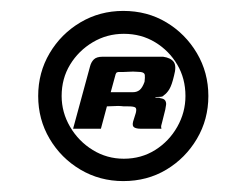

<svg xmlns="http://www.w3.org/2000/svg" viewBox="-20 -611 421 352"><path d="M93 -435Q93 -405 108.5 -378.5Q124 -352 150 -336Q176 -320 207 -320Q239 -320 264.5 -336Q290 -352 305 -378.5Q320 -405 320 -435Q320 -467 305 -492.5Q290 -518 264.5 -533.5Q239 -549 207 -549Q176 -549 150 -533.5Q124 -518 108.5 -492.5Q93 -467 93 -435ZM50 -435Q50 -478 71 -513.5Q92 -549 127.5 -570Q163 -591 206 -591Q250 -591 285 -570Q320 -549 341 -513.5Q362 -478 362 -435Q362 -392 341 -356.5Q320 -321 285 -300Q250 -279 206 -279Q163 -279 127.5 -300Q92 -321 71 -356.5Q50 -392 50 -435ZM207 -416Q207 -416 202 -416.5Q197 -417 190 -416.5Q183 -416 176 -416L165 -375H114L145 -489Q147 -497 152 -502Q157 -507 168 -507Q173 -507 181.5 -507Q190 -507 201.5 -507Q213 -507 225 -507Q237 -507 248 -507Q259 -507 267 -507Q275 -507 279 -507Q293 -505 298.5 -497.5Q304 -490 299 -472Q295 -455 290.5 -447.5Q286 -440 280 -436Q279 -434 274.5 -433.5Q270 -433 265 -433V-432Q267 -432 270 -432Q273 -432 274 -431Q281 -430 283 -426.5Q285 -423 284.5 -419Q284 -415 283 -410L277 -386Q275 -380 275.5 -377.5Q276 -375 276 -375H238Q230 -375 226 -377.5Q222 -380 224 -388L229 -404Q231 -412 228 -414Q225 -416 215 -416ZM183 -442Q186 -442 191.5 -442Q197 -442 203.5 -442Q210 -442 216 -442Q222 -442 224 -442Q231 -442 236 -446Q241 -450 245 -461Q246 -469 245.5 -473.5Q245 -478 238 -479Q235 -479 229.5 -479.5Q224 -480 217.5 -479.5Q211 -479 205.5 -479Q200 -479 197 -479Q197 -479 195 -478.5Q193 -478 192 -475Z"/></svg>

Font: Genos ExtraBold
Style: Italic
Weight: 800
Italic angle: -8°
Version: Version 1.010